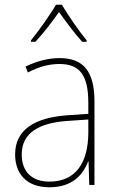

<svg xmlns="http://www.w3.org/2000/svg" viewBox="-20 -783 498 813"><path d="M242 -763H217C193 -721 142 -650 111 -612V-606H130C164 -642 203 -694 230 -732C258 -693 295 -642 328 -606H347V-612C319 -645 267 -720 242 -763ZM232 -537C182 -537 133 -523 88 -501L98 -476C147 -502 190 -512 232 -512C316 -512 354 -467 354 -347V-301L266 -295C127 -285 44 -234 44 -129C44 -49 91 10 189 10C286 10 331 -42 353 -99H355L358 0H380V-353C380 -483 332 -537 232 -537ZM267 -271 354 -277V-220C353 -98 304 -14 189 -14C114 -14 72 -57 72 -129C72 -220 145 -263 267 -271Z"/></svg>

Font: Noto Sans Devanagari SemiCondensed Thin
Style: Regular
Weight: 100
Width: 4
Designer: Jelle Bosma - Monotype Design Team
Foundry: Monotype Imaging Inc.
Version: Version 2.004